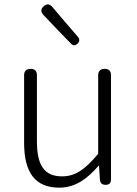

<svg xmlns="http://www.w3.org/2000/svg" viewBox="-20 -851 629 884"><path d="M432 -338V-143C372 -71 327 -39 266 -39C184 -39 150 -90 150 -200V-505C150 -524 140 -534 121 -534C102 -534 91 -524 91 -505V-193C91 -55 143 13 253 13C327 13 382 -28 434 -88H436L440 -24C441 -8 450 0 466 0C483 0 491 -8 491 -25V-267V-505C491 -524 481 -534 462 -534C443 -534 432 -524 432 -505ZM277 -753 221 -819C209 -833 195 -835 181 -822C167 -809 167 -796 180 -782L240 -719L306 -651C316 -640 326 -640 337 -650C347 -660 348 -670 339 -681Z"/></svg>

Font: GenSenRounded2 TW L
Style: Regular
Weight: 300
Version: Version 2.100;PS 2.1;hotconv 16.6.51;makeotf.lib2.5.65220 DE